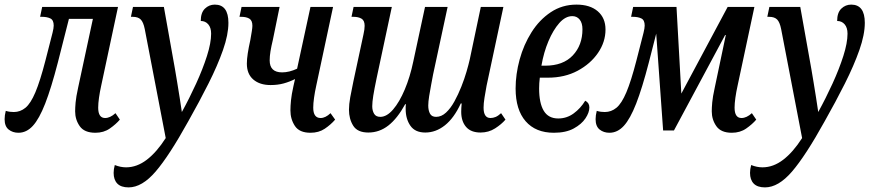

<svg xmlns="http://www.w3.org/2000/svg" viewBox="-52 -566 3792 833"><path d="M28 10Q3 10 -14.5 -4Q-32 -18 -32 -49Q-32 -65 -27 -85Q-17 -82 -8.5 -81Q0 -80 8 -80Q36 -80 58.5 -98.5Q81 -117 101.5 -165.5Q122 -214 145 -303L176 -424Q181 -444 181 -455Q181 -479 166.5 -486Q152 -493 131 -493H122L131 -536H460L387 -194Q381 -167 377.5 -142Q374 -117 374 -99Q374 -54 404 -54Q426 -54 449 -75L468 -47Q451 -27 424.5 -8.5Q398 10 362 10Q314 10 294 -18.5Q274 -47 274 -83Q274 -98 276 -121.5Q278 -145 287 -186L351 -484H247L199 -295Q170 -183 144 -116.5Q118 -50 90.5 -20Q63 10 28 10Z M506 247Q473 247 457 230.5Q441 214 441 184Q441 168 446 150Q471 160 495 160Q542 160 585 127Q628 94 667 33L576 -440Q570 -470 558.5 -481.5Q547 -493 524 -493H516L525 -536H659L707 -267Q711 -244 716.5 -210.5Q722 -177 727.5 -142.5Q733 -108 737 -80Q770 -140 799 -203.5Q828 -267 846 -323.5Q864 -380 864 -420Q864 -446 851.5 -460.5Q839 -475 819 -475Q819 -511 837 -528.5Q855 -546 880 -546Q939 -546 939 -467Q939 -416 915.5 -349Q892 -282 852.5 -203.5Q813 -125 765 -40Q682 110 623 178.5Q564 247 506 247Z M1122 -197Q1075 -197 1047 -221Q1019 -245 1019 -290Q1019 -309 1023 -335Q1027 -361 1034 -392Q1038 -415 1040.5 -430.5Q1043 -446 1043 -454Q1043 -477 1030 -485Q1017 -493 995 -493H987L996 -536H1161L1132 -394Q1125 -365 1121.5 -343.5Q1118 -322 1118 -304Q1118 -252 1172 -252Q1203 -252 1237 -268L1295 -536H1393L1320 -194Q1314 -167 1310.5 -142Q1307 -117 1307 -99Q1307 -54 1339 -54Q1360 -54 1382 -75L1402 -47Q1383 -25 1357 -7.5Q1331 10 1295 10Q1247 10 1227.5 -19.5Q1208 -49 1208 -87Q1208 -106 1210.5 -131Q1213 -156 1221 -192L1228 -223Q1204 -211 1178.5 -204Q1153 -197 1122 -197Z M1546 9Q1499 9 1480.5 -20.5Q1462 -50 1462 -90Q1462 -113 1467.5 -144Q1473 -175 1481 -212L1525 -417Q1530 -439 1530 -454Q1530 -477 1516.5 -485Q1503 -493 1482 -493H1473L1482 -536H1648L1582 -227Q1572 -179 1567.5 -151Q1563 -123 1563 -105Q1563 -86 1571 -72.5Q1579 -59 1598 -59Q1626 -59 1653.5 -91Q1681 -123 1704 -177.5Q1727 -232 1741 -299L1792 -536H1890L1827 -243Q1824 -226 1819 -200.5Q1814 -175 1810 -149.5Q1806 -124 1806 -108Q1806 -87 1813.5 -73Q1821 -59 1840 -59Q1863 -59 1883 -77.5Q1903 -96 1919.5 -126Q1936 -156 1949.5 -190Q1963 -224 1972 -255Q1981 -286 1986 -308L2034 -536H2132L2059 -194Q2054 -167 2050 -142Q2046 -117 2046 -99Q2046 -54 2076 -54Q2087 -54 2098 -58.5Q2109 -63 2122 -75L2141 -47Q2124 -27 2096 -9Q2068 9 2033 9Q1991 9 1970 -15.5Q1949 -40 1949 -81Q1949 -96 1951 -117H1947Q1918 -54 1878.5 -22.5Q1839 9 1793 9Q1749 9 1728.5 -20.5Q1708 -50 1708 -93Q1708 -98 1708 -103Q1708 -108 1709 -114H1706Q1672 -52 1633 -21.5Q1594 9 1546 9Z M2351 10Q2272 10 2228.5 -40Q2185 -90 2185 -182Q2185 -244 2202.5 -308Q2220 -372 2254 -426Q2288 -480 2337.5 -513Q2387 -546 2449 -546Q2508 -546 2541.5 -517Q2575 -488 2575 -438Q2575 -384 2542.5 -336.5Q2510 -289 2454 -259Q2398 -229 2325 -229H2290Q2287 -205 2287 -182Q2287 -119 2307 -85.5Q2327 -52 2370 -52Q2407 -52 2437 -74Q2467 -96 2487 -129Q2505 -120 2505 -100Q2505 -78 2488 -52.5Q2471 -27 2437 -8.5Q2403 10 2351 10ZM2297 -281H2313Q2391 -281 2433 -325.5Q2475 -370 2475 -439Q2475 -466 2463 -481Q2451 -496 2431 -496Q2401 -496 2374.5 -466Q2348 -436 2327.5 -387.5Q2307 -339 2297 -281Z M2592 10Q2567 10 2549.5 -4Q2532 -18 2532 -49Q2532 -65 2537 -85Q2547 -82 2555.5 -81Q2564 -80 2572 -80Q2600 -80 2622.5 -98.5Q2645 -117 2665.5 -165.5Q2686 -214 2709 -303L2740 -424Q2745 -444 2745 -455Q2745 -479 2730.5 -486Q2716 -493 2695 -493H2686L2695 -536H2883L2904 -160L3105 -536H3221L3148 -194Q3142 -167 3138.5 -142Q3135 -117 3135 -99Q3135 -54 3165 -54Q3187 -54 3210 -75L3229 -47Q3212 -27 3185.5 -8.5Q3159 10 3123 10Q3076 10 3056 -18.5Q3036 -47 3036 -83Q3036 -98 3038 -121.5Q3040 -145 3049 -186L3097 -414H3094L2872 0H2825L2795 -420L2763 -295Q2734 -183 2708 -116.5Q2682 -50 2654.5 -20Q2627 10 2592 10Z M3267 247Q3234 247 3218 230.5Q3202 214 3202 184Q3202 168 3207 150Q3232 160 3256 160Q3303 160 3346 127Q3389 94 3428 33L3337 -440Q3331 -470 3319.5 -481.5Q3308 -493 3285 -493H3277L3286 -536H3420L3468 -267Q3472 -244 3477.5 -210.5Q3483 -177 3488.5 -142.5Q3494 -108 3498 -80Q3531 -140 3560 -203.5Q3589 -267 3607 -323.5Q3625 -380 3625 -420Q3625 -446 3612.5 -460.5Q3600 -475 3580 -475Q3580 -511 3598 -528.5Q3616 -546 3641 -546Q3700 -546 3700 -467Q3700 -416 3676.5 -349Q3653 -282 3613.5 -203.5Q3574 -125 3526 -40Q3443 110 3384 178.5Q3325 247 3267 247Z"/></svg>

Font: Noto Serif ExtraCondensed Medium
Style: Italic
Weight: 500
Width: 2
Italic angle: -12°
Designer: Monotype Design Team
Foundry: Monotype Imaging Inc.
Version: Version 2.013; ttfautohint (v1.8.4.7-5d5b)